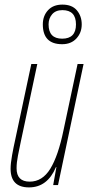

<svg xmlns="http://www.w3.org/2000/svg" viewBox="-20 -804 391 834"><path d="M106 10Q186 10 223 -78H225L211 0H232L343 -526H317L256 -239Q233 -127 198.5 -71Q164 -15 109 -15Q52 -15 52 -73Q52 -98 58 -128Q64 -158 70 -187L142 -526H116L46 -197Q39 -166 32.5 -130Q26 -94 26 -71Q26 10 106 10ZM250 -612Q289 -612 312 -637Q335 -662 335 -698Q335 -734 314 -759Q293 -784 251 -784Q211 -784 188.5 -759.5Q166 -735 166 -698Q166 -612 250 -612ZM250 -636Q191 -636 191 -698Q191 -724 206.5 -742Q222 -760 251 -760Q310 -760 310 -698Q310 -636 250 -636Z"/></svg>

Font: Noto Sans Display Condensed Thin
Style: Italic
Weight: 250
Width: 3
Italic angle: -12°
Designer: Monotype Design Team
Foundry: Monotype Imaging Inc.
Version: Version 1.900